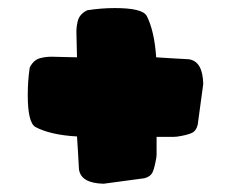

<svg xmlns="http://www.w3.org/2000/svg" viewBox="-20 -540 573 476"><path d="M448.2 -393.1C471.2 -389.6 482.9 -369.6 483.9 -332C483.9 -332 470.2 -231 470.2 -231C467.8 -220.7 462.9 -213.9 455.6 -210.4C448.2 -207 435.5 -203.6 418.5 -201.2C418.5 -201.2 410.6 -200.7 410.6 -200.7C410.6 -200.7 368.2 -200.7 368.2 -200.7C368.2 -200.7 368.2 -157.7 368.2 -157.7C368.2 -157.7 367.7 -149.9 367.7 -149.9C364.7 -132.8 361.8 -120.6 358.4 -113.3C355 -106 348.1 -100.6 337.9 -98.1C337.9 -98.1 236.8 -84.5 236.8 -84.5C199.2 -85.4 179.2 -97.2 175.8 -120.1C174.3 -150.4 172.4 -177.7 170.9 -201.7C127.4 -204.1 92.8 -211.9 67.9 -225.1C55.2 -232.4 48.8 -258.8 48.8 -304.2C48.8 -327.1 50.3 -349.6 53.7 -372.6C60.1 -385.3 68.8 -393.1 80.1 -396C89.8 -398.4 99.1 -399.4 107.4 -399.4C114.3 -399.4 135.3 -398.9 170.9 -397.9C169.9 -433.1 169.4 -454.1 169.4 -460.9C169.4 -469.2 170.4 -478.5 172.9 -488.3C175.8 -499.5 183.6 -508.3 196.3 -514.6C219.2 -518.1 241.7 -520 264.6 -520C310.1 -520 336.4 -513.7 343.8 -500.5C356.4 -475.6 364.3 -441.4 367.2 -397.9C391.1 -396.5 418 -394.5 448.2 -393.1Z"/></svg>

Font: Kaph
Style: Regular
Weight: 400
Designer: GGBotNet
Foundry: f0n7.com